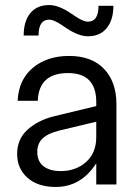

<svg xmlns="http://www.w3.org/2000/svg" viewBox="-20 -732 540 762"><path d="M201 10Q130 10 89 -26.5Q48 -63 48 -121Q48 -180 89.5 -217.5Q131 -255 196 -271L362 -311V-327Q362 -442 250 -442Q134 -442 130 -332H50Q54 -416 110.5 -463Q167 -510 254 -510Q344 -510 393 -458.5Q442 -407 442 -319V0H362V-84Q302 10 201 10ZM74 -591Q74 -648 100.5 -680Q127 -712 175 -712Q212 -712 260 -680L278 -668Q310 -646 329 -646Q371 -646 371 -709H430Q430 -653 403.5 -620.5Q377 -588 329 -588Q292 -588 244 -620L226 -632Q194 -654 175 -654Q133 -654 133 -591ZM128 -129Q128 -91 153 -72Q178 -53 221 -53Q281 -53 321.5 -89Q362 -125 362 -188V-249L216 -214Q171 -203 149.5 -183Q128 -163 128 -129Z"/></svg>

Font: TASA Orbiter Display
Style: Regular
Weight: 400
Designer: Weizhong Zhang
Version: Version 1.000;Glyphs 3.1.2 (3151)